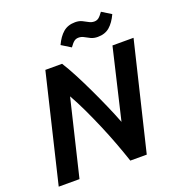

<svg xmlns="http://www.w3.org/2000/svg" viewBox="-158 -1037 1073 1164"><g transform="rotate(-20 378.0 -454.5)"><path d="M21 0 187 -693H295Q321 -652 349.5 -597.5Q378 -543 407 -482Q436 -421 463.5 -358.5Q491 -296 513 -239L620 -693H756L589 0H483Q463 -60 439 -124Q415 -188 387.5 -252.5Q360 -317 331.5 -377.5Q303 -438 273 -491L155 0ZM385 -766 325 -803Q347 -851 377.5 -877Q408 -903 455 -903Q480 -903 498.5 -894Q517 -885 533 -876Q549 -867 567 -867Q583 -867 595 -876Q607 -885 624 -909L684 -872Q662 -824 632 -798Q602 -772 555 -772Q530 -772 511 -781Q492 -790 476.5 -799Q461 -808 442 -808Q426 -808 414 -799Q402 -790 385 -766Z"/></g></svg>

Font: Ubuntu Sans
Style: Bold Italic
Weight: 700
Italic angle: -13.5°
Designer: Dalton Maag Ltd
Foundry: Dalton Maag Ltd
Version: Version 1.006